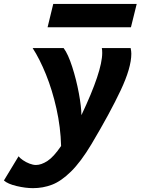

<svg xmlns="http://www.w3.org/2000/svg" viewBox="-114 -745 726 992"><path d="M564.5 -467.3Q564.5 -395 509.5 -278.3Q454.6 -161.6 358.4 0Q303.7 91.3 252.7 141.4Q201.7 191.4 155 209.2Q108.4 227.1 56.2 227.1Q18.1 227.1 -27.8 216.3Q-73.7 205.6 -93.8 187.5L-18.1 62.5Q-11.2 71.8 4.4 82.5Q20 93.3 38.3 100.3Q56.6 107.4 71.8 107.4Q99.1 107.4 131.1 86.7Q163.1 65.9 201.7 9.3Q199.2 -87.4 177.7 -183.6Q156.2 -279.8 123.5 -360.4Q90.8 -440.9 54.7 -496.6H214.8Q237.8 -465.8 259 -399.9Q280.3 -334 293.5 -262.9Q306.6 -191.9 306.6 -149.9Q414.1 -377 414.1 -471.7Q414.1 -488.8 412.1 -496.6H561Q564.5 -480.5 564.5 -467.3ZM161.1 -724.6H592.3L562.5 -604H131.8Z"/></svg>

Font: Lesson One Extra
Style: Italic
Weight: 800
Italic angle: -14°
Designer: But Ko, Victor Gaultney, Annie Olsen, Julie Remington, Don Collingsworth, Eric Hays, Becca Hirsbrunner
Version: Version 1.100